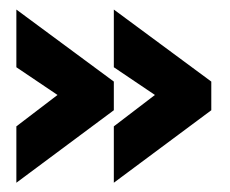

<svg xmlns="http://www.w3.org/2000/svg" viewBox="-20 -486 486 406"><path d="M14.6 -99.6V-218.8L101.6 -285.2L14.6 -343.8V-465.8L220.7 -313.5V-252.9ZM220.7 -99.6V-218.8L307.6 -285.2L220.7 -343.8V-465.8L426.8 -313.5V-252.9Z"/></svg>

Font: Post No Bills Colombo
Style: ExtraBold
Weight: 900
Designer: Kosala Senevirathne, Siva Puranthara, Lasantha Premarathna, Tharique Azeez
Foundry: Mooniak
Version: Version 1.220 ; ttfautohint (v1.5)